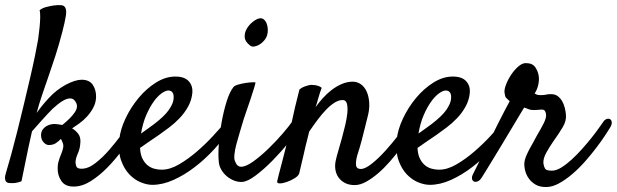

<svg xmlns="http://www.w3.org/2000/svg" viewBox="-40 -715 2464 767"><path d="M501 -194.3Q478.5 -157.2 449.7 -117.7Q420.9 -78.1 388.7 -45.4Q356.4 -12.7 322.3 8.8Q288.1 30.3 253.9 30.3Q219.7 30.3 204.6 7.3Q189.5 -15.6 190.4 -43.9Q190.4 -56.6 192.9 -66.4Q195.3 -76.2 198.2 -84Q201.2 -91.8 204.6 -100.1Q208 -108.4 210.9 -119.1Q214.8 -131.8 211.4 -142.1Q208 -152.3 203.1 -160.2Q194.3 -150.4 183.1 -143.1Q171.9 -135.7 155.3 -135.7Q143.6 -135.7 133.8 -147Q124 -158.2 124 -174.8Q124 -188.5 130.4 -197.3Q136.7 -206.1 145 -210.9Q153.3 -215.8 162.1 -217.8Q170.9 -219.7 176.8 -219.7Q179.7 -219.7 189 -218.8Q198.2 -217.8 209 -215.8Q244.1 -244.1 259.3 -267.1Q274.4 -290 261.7 -308.6Q253.9 -321.3 242.2 -321.8Q230.5 -322.3 217.8 -315.9Q205.1 -309.6 192.9 -299.8Q180.7 -290 170.9 -281.2Q151.4 -261.7 127.4 -234.9Q103.5 -208 87.9 -190.4Q81.1 -161.1 74.2 -128.9Q68.4 -100.6 61 -64.9Q53.7 -29.3 45.9 8.8Q40 11.7 33.7 13.2Q27.3 14.6 22.5 15.6Q16.6 16.6 10.7 16.6Q2.9 16.6 -3.9 16.1Q-10.7 15.6 -15.1 11.2Q-19.5 6.8 -20 -2.9Q-20.5 -12.7 -14.6 -30.3Q-6.8 -55.7 4.9 -98.1Q16.6 -140.6 29.3 -191.4Q42 -242.2 55.2 -297.4Q68.4 -352.5 80.1 -402.8Q91.8 -453.1 100.1 -493.7Q108.4 -534.2 112.3 -557.6Q115.2 -583 118.2 -606.4Q120.1 -626 120.6 -645Q121.1 -664.1 118.2 -673.8Q123 -678.7 131.8 -682.6Q140.6 -686.5 151.4 -688.5Q162.1 -691.4 176.8 -693.4Q193.4 -695.3 204.6 -694.3Q215.8 -693.4 220.7 -684.6Q226.6 -674.8 223.1 -651.9Q219.7 -628.9 209 -587.9Q195.3 -535.2 181.2 -491.7Q167 -448.2 153.8 -410.2Q140.6 -372.1 128.4 -336.4Q116.2 -300.8 106.4 -263.7Q126 -292 155.3 -323.7Q184.6 -355.5 221.7 -376Q260.7 -396.5 286.1 -396.5Q317.4 -396.5 331.1 -375.5Q344.7 -354.5 343.8 -326.2Q342.8 -303.7 332.5 -284.7Q322.3 -265.6 307.6 -249.5Q293 -233.4 276.4 -221.7Q259.8 -210 248 -202.1Q261.7 -194.3 272 -181.2Q282.2 -168 281.2 -148.4Q280.3 -122.1 271 -102.1Q261.7 -82 261.7 -65.4Q262.7 -52.7 267.1 -46.9Q271.5 -41 286.1 -41Q312.5 -41 341.3 -63.5Q370.1 -85.9 395.5 -115.2Q420.9 -144.5 442.4 -173.3Q463.9 -202.1 475.6 -215.8Q492.2 -233.4 503.4 -225.1Q514.6 -216.8 501 -194.3Z M882.8 -203.1Q853.5 -160.2 816.4 -119.6Q779.3 -79.1 737.8 -47.4Q696.3 -15.6 652.8 3.9Q609.4 23.4 568.4 23.4Q546.9 23.4 522 13.2Q497.1 2.9 476.6 -18.6Q456.1 -40 443.8 -74.2Q431.6 -108.4 436.5 -157.2Q440.4 -197.3 461.4 -241.7Q482.4 -286.1 513.2 -323.2Q543.9 -360.4 582.5 -384.8Q621.1 -409.2 660.2 -409.2Q697.3 -409.2 713.9 -390.6Q730.5 -372.1 728.5 -344.7Q725.6 -314.5 711.4 -289.1Q697.3 -263.7 677.7 -243.2Q658.2 -222.7 636.2 -206.1Q614.3 -189.5 594.7 -175.8Q573.2 -161.1 553.7 -147.9Q534.2 -134.8 519.5 -124Q520.5 -99.6 528.3 -83Q536.1 -66.4 547.9 -56.2Q559.6 -45.9 574.7 -41.5Q589.8 -37.1 605.5 -37.1Q638.7 -37.1 674.8 -58.1Q710.9 -79.1 745.6 -108.9Q780.3 -138.7 810.1 -170.9Q839.8 -203.1 859.4 -226.6Q866.2 -234.4 873.5 -235.8Q880.9 -237.3 885.3 -233.9Q889.6 -230.5 889.6 -222.2Q889.6 -213.9 882.8 -203.1ZM632.8 -353.5Q621.1 -353.5 605 -341.8Q588.9 -330.1 573.2 -308.1Q557.6 -286.1 543.9 -254.4Q530.3 -222.7 523.4 -181.6Q535.2 -190.4 548.8 -199.7Q562.5 -209 576.2 -219.7Q618.2 -252 634.8 -276.4Q651.4 -300.8 653.3 -318.4Q655.3 -336.9 649.4 -345.2Q643.6 -353.5 632.8 -353.5Z M1027.3 -575.2Q1024.4 -564.5 1016.1 -554.2Q1007.8 -543.9 997.6 -537.6Q987.3 -531.2 976.6 -529.3Q965.8 -527.3 959 -533.2Q938.5 -548.8 937.5 -566.9Q936.5 -585 946.3 -601.1Q956.1 -617.2 970.7 -628.4Q985.4 -639.6 996.1 -641.6Q1006.8 -643.6 1014.2 -637.2Q1021.5 -630.9 1025.4 -620.6Q1029.3 -610.4 1029.8 -597.7Q1030.3 -585 1027.3 -575.2ZM892.6 -367.2Q897.5 -373 911.1 -377Q924.8 -380.9 939.5 -383.3Q954.1 -385.7 966.3 -386.2Q978.5 -386.7 980.5 -385.7Q981.4 -384.8 975.6 -365.2Q969.7 -345.7 960.9 -319.3Q952.1 -293 942.4 -265.1Q932.6 -237.3 927.7 -219.7Q922.9 -202.1 916 -180.2Q909.2 -158.2 903.8 -137.2Q898.4 -116.2 896.5 -97.7Q894.5 -79.1 899.4 -69.3Q904.3 -57.6 910.2 -53.2Q916 -48.8 922.9 -48.8Q942.4 -48.8 972.2 -70.3Q1002 -91.8 1032.7 -121.6Q1063.5 -151.4 1089.8 -182.1Q1116.2 -212.9 1128.9 -231.4Q1136.7 -241.2 1145 -244.1Q1153.3 -247.1 1158.7 -243.2Q1164.1 -239.3 1164.6 -230.5Q1165 -221.7 1158.2 -210Q1142.6 -182.6 1112.3 -145Q1082 -107.4 1047.9 -72.8Q1013.7 -38.1 981 -13.7Q948.2 10.7 927.7 11.7Q911.1 12.7 895 6.3Q878.9 0 865.7 -11.2Q852.5 -22.5 843.8 -37.6Q835 -52.7 834 -69.3Q831.1 -93.8 834 -136.2Q836.9 -178.7 844.7 -223.1Q852.5 -267.6 864.7 -307.6Q877 -347.7 892.6 -367.2Z M1377 24.4Q1354.5 24.4 1338.4 16.1Q1322.3 7.8 1312.5 -5.9Q1302.7 -19.5 1299.8 -37.6Q1296.9 -55.7 1301.8 -76.2Q1304.7 -89.8 1311.5 -112.8Q1318.4 -135.7 1325.7 -162.6Q1333 -189.5 1339.4 -216.3Q1345.7 -243.2 1347.7 -265.1Q1349.6 -287.1 1345.7 -301.3Q1341.8 -315.4 1329.1 -315.4Q1313.5 -315.4 1296.9 -305.2Q1280.3 -294.9 1263.2 -277.3Q1246.1 -259.8 1229 -236.8Q1211.9 -213.9 1195.3 -189.5Q1186.5 -156.2 1180.7 -131.3Q1174.8 -106.4 1170.4 -86.4Q1166 -66.4 1162.1 -51.3Q1158.2 -36.1 1155.3 -22.5Q1152.3 -12.7 1137.7 -3.4Q1123 5.9 1106.4 11.7Q1089.8 17.6 1077.6 17.6Q1065.4 17.6 1067.4 8.8Q1068.4 2.9 1073.7 -17.6Q1079.1 -38.1 1086.4 -65.9Q1093.8 -93.8 1101.6 -125Q1109.4 -156.2 1116.2 -184.6Q1121.1 -207 1127 -234.4Q1131.8 -257.8 1139.2 -289.1Q1146.5 -320.3 1156.2 -357.4Q1163.1 -363.3 1170.4 -366.7Q1177.7 -370.1 1185.5 -372.1Q1193.4 -375 1202.1 -376Q1210 -376 1217.8 -375Q1224.6 -374 1231.9 -371.6Q1239.3 -369.1 1245.1 -364.3Q1242.2 -357.4 1238.3 -345.2Q1234.4 -333 1230.5 -319.3Q1226.6 -303.7 1220.7 -287.1Q1233.4 -304.7 1249.5 -322.8Q1265.6 -340.8 1284.7 -355.5Q1303.7 -370.1 1325.2 -379.4Q1346.7 -388.7 1369.1 -388.7Q1387.7 -388.7 1402.3 -377.9Q1417 -367.2 1425.3 -348.1Q1433.6 -329.1 1435.1 -302.7Q1436.5 -276.4 1427.7 -245.1L1417 -202.1Q1412.1 -181.6 1404.8 -153.8Q1397.5 -126 1386.7 -92.8Q1380.9 -71.3 1382.3 -55.7Q1383.8 -40 1401.4 -40Q1418.9 -40 1445.8 -61.5Q1472.7 -83 1500 -113.3Q1527.3 -143.6 1551.8 -175.3Q1576.2 -207 1588.9 -226.6Q1597.7 -239.3 1605.5 -243.2Q1613.3 -247.1 1617.7 -244.1Q1622.1 -241.2 1622.1 -231Q1622.1 -220.7 1614.3 -205.1Q1607.4 -191.4 1593.3 -168.9Q1579.1 -146.5 1559.6 -121.1Q1540 -95.7 1517.6 -69.8Q1495.1 -43.9 1470.7 -22.9Q1446.3 -2 1422.4 11.2Q1398.4 24.4 1377 24.4Z M1991.2 -203.1Q1961.9 -160.2 1924.8 -119.6Q1887.7 -79.1 1846.2 -47.4Q1804.7 -15.6 1761.2 3.9Q1717.8 23.4 1676.8 23.4Q1655.3 23.4 1630.4 13.2Q1605.5 2.9 1585 -18.6Q1564.5 -40 1552.2 -74.2Q1540 -108.4 1544.9 -157.2Q1548.8 -197.3 1569.8 -241.7Q1590.8 -286.1 1621.6 -323.2Q1652.3 -360.4 1690.9 -384.8Q1729.5 -409.2 1768.6 -409.2Q1805.7 -409.2 1822.3 -390.6Q1838.9 -372.1 1836.9 -344.7Q1834 -314.5 1819.8 -289.1Q1805.7 -263.7 1786.1 -243.2Q1766.6 -222.7 1744.6 -206.1Q1722.7 -189.5 1703.1 -175.8Q1681.6 -161.1 1662.1 -147.9Q1642.6 -134.8 1627.9 -124Q1628.9 -99.6 1636.7 -83Q1644.5 -66.4 1656.2 -56.2Q1668 -45.9 1683.1 -41.5Q1698.2 -37.1 1713.9 -37.1Q1747.1 -37.1 1783.2 -58.1Q1819.3 -79.1 1854 -108.9Q1888.7 -138.7 1918.5 -170.9Q1948.2 -203.1 1967.8 -226.6Q1974.6 -234.4 1981.9 -235.8Q1989.3 -237.3 1993.7 -233.9Q1998 -230.5 1998 -222.2Q1998 -213.9 1991.2 -203.1ZM1741.2 -353.5Q1729.5 -353.5 1713.4 -341.8Q1697.3 -330.1 1681.6 -308.1Q1666 -286.1 1652.3 -254.4Q1638.7 -222.7 1631.8 -181.6Q1643.6 -190.4 1657.2 -199.7Q1670.9 -209 1684.6 -219.7Q1726.6 -252 1743.2 -276.4Q1759.8 -300.8 1761.7 -318.4Q1763.7 -336.9 1757.8 -345.2Q1752 -353.5 1741.2 -353.5Z M1883.8 -4.9Q1877 5.9 1868.7 9.3Q1860.4 12.7 1854 10.3Q1847.7 7.8 1845.7 0Q1843.8 -7.8 1849.6 -19.5Q1852.5 -25.4 1862.8 -45.9Q1873 -66.4 1887.2 -95.2Q1901.4 -124 1918 -157.7Q1934.6 -191.4 1949.7 -221.7Q1964.8 -252 1977.5 -275.9Q1990.2 -299.8 1996.1 -310.5Q1985.4 -320.3 1981.4 -324.7Q1977.5 -329.1 1975.6 -343.8Q1973.6 -356.4 1981.4 -377Q1989.3 -397.5 2002 -416.5Q2014.6 -435.5 2030.3 -449.2Q2045.9 -462.9 2060.5 -462.9Q2087.9 -462.9 2099.1 -445.3Q2110.4 -427.7 2112.3 -409.2Q2114.3 -396.5 2110.4 -377Q2106.4 -357.4 2095.7 -341.8Q2098.6 -339.8 2103.5 -337.4Q2108.4 -335 2119.1 -335Q2134.8 -335 2141.1 -336.9Q2147.5 -338.9 2161.1 -338.9Q2177.7 -338.9 2188.5 -330.6Q2199.2 -322.3 2206.1 -310.1Q2212.9 -297.9 2216.3 -283.7Q2219.7 -269.5 2220.7 -257.8Q2223.6 -233.4 2208 -207Q2192.4 -180.7 2169.9 -149.4Q2156.2 -129.9 2142.6 -105.5Q2128.9 -81.1 2130.9 -61.5Q2132.8 -48.8 2137.7 -41Q2142.6 -33.2 2165 -33.2Q2181.6 -33.2 2201.7 -45.4Q2221.7 -57.6 2242.7 -76.7Q2263.7 -95.7 2284.2 -118.7Q2304.7 -141.6 2322.3 -163.6Q2339.8 -185.5 2352.1 -203.1Q2364.3 -220.7 2370.1 -228.5Q2375 -236.3 2382.8 -239.3Q2390.6 -242.2 2396.5 -239.3Q2402.3 -236.3 2403.8 -227.5Q2405.3 -218.8 2396.5 -204.1Q2390.6 -194.3 2376.5 -172.9Q2362.3 -151.4 2342.3 -125Q2322.3 -98.6 2297.9 -70.8Q2273.4 -43 2246.6 -20Q2219.7 2.9 2192.9 17.6Q2166 32.2 2141.6 32.2Q2116.2 32.2 2099.6 22.5Q2083 12.7 2072.8 -1.5Q2062.5 -15.6 2058.1 -32.7Q2053.7 -49.8 2054.7 -64.5Q2055.7 -76.2 2061 -89.4Q2066.4 -102.5 2073.7 -116.7Q2081.1 -130.9 2089.4 -145Q2097.7 -159.2 2104.5 -172.9Q2121.1 -201.2 2131.3 -221.2Q2141.6 -241.2 2141.6 -254.9Q2141.6 -263.7 2137.7 -270.5Q2133.8 -277.3 2125 -277.3Q2119.1 -277.3 2116.7 -276.9Q2114.3 -276.4 2111.8 -276.4Q2109.4 -276.4 2105 -275.9Q2100.6 -275.4 2091.8 -275.4Q2079.1 -275.4 2070.3 -279.3Q2061.5 -283.2 2053.7 -285.2Q2049.8 -278.3 2036.1 -255.9Q2022.5 -233.4 2004.4 -203.1Q1986.3 -172.9 1966.3 -139.6Q1946.3 -106.4 1928.7 -77.6Q1911.1 -48.8 1898.9 -28.8Q1886.7 -8.8 1883.8 -4.9Z"/></svg>

Font: Satisfy
Style: Regular
Weight: 400
Designer: Font Diner, Inc
Foundry: Font Diner, Inc
Version: Version 1.001